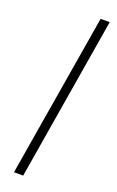

<svg xmlns="http://www.w3.org/2000/svg" viewBox="-145 -774 495 813"><g transform="rotate(20 102.0 -368.0)"><path d="M199.7 -735.8 77.6 0H36.1L158.7 -735.8Z"/></g></svg>

Font: Inter 17pt ExtraLight
Style: Italic
Weight: 250
Italic angle: -9.3988°
Version: Version 4.001;git-66647c0bb